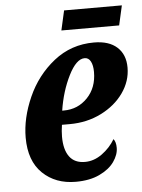

<svg xmlns="http://www.w3.org/2000/svg" viewBox="-51 -727 577 778"><g transform="rotate(-5 237.5 -338.0)"><path d="M39 -186Q39 -265 76.5 -349.5Q114 -434 184.5 -490Q255 -546 348 -546Q409 -546 442 -516Q475 -486 475 -433Q475 -378 441.5 -330.5Q408 -283 350 -254Q292 -225 222 -225H190Q186 -199 186 -177Q186 -124 207 -95.5Q228 -67 270 -67Q307 -67 340 -91Q373 -115 393 -149Q403 -137 403 -113Q403 -85 383 -56.5Q363 -28 323 -9Q283 10 226 10Q144 10 91.5 -40.5Q39 -91 39 -186ZM203 -282Q260 -282 299 -322.5Q338 -363 338 -427Q338 -454 329.5 -470Q321 -486 305 -486Q271 -486 239.5 -423Q208 -360 196 -282ZM239 -686H474L456 -606H221Z"/></g></svg>

Font: Noto Serif CondExtraBold
Style: Italic
Weight: 800
Width: 3
Italic angle: -12°
Designer: Monotype Design Team
Foundry: Monotype Imaging Inc.
Version: Version 1.001